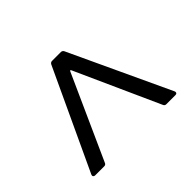

<svg xmlns="http://www.w3.org/2000/svg" viewBox="-113 -633 727 727"><g transform="rotate(45 250.0 -270.0)"><path d="M449 -47 46 -235Q39 -239 39 -246V-294Q39 -301 46 -305L449 -493L453 -494Q461 -494 461 -485V-436Q461 -428 453 -425L116 -273Q110 -270 116 -267L453 -115Q461 -112 461 -104V-55Q461 -50 457.5 -47.5Q454 -45 449 -47Z"/></g></svg>

Font: Barlow
Style: Regular
Weight: 400
Designer: Jeremy Tribby
Foundry: Tribby Type
Version: Version 1.408;December 10, 2018;FontCreator 11.5.0.2430 64-b